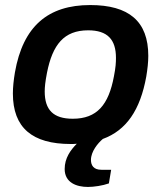

<svg xmlns="http://www.w3.org/2000/svg" viewBox="-20 -558 638 760"><path d="M260 12C268 12 276 12 284 11C259 36 236 68 236 111C236 165 283 182 328 182C351 182 386 177 411 168L420 114H381C351 114 340 97 340 75C340 42 367 9 387 -8C480 -42 535 -122 559 -255C564 -285 567 -312 567 -337C567 -474 490 -538 337 -538C171 -538 71 -455 39 -271C34 -241 31 -213 31 -188C31 -52 108 12 260 12ZM268 -88C191 -88 157 -123 157 -196C157 -213 159 -234 166 -270C188 -381 233 -438 329 -438C406 -438 439 -401 439 -329C439 -311 438 -291 431 -256C410 -143 364 -88 268 -88Z"/></svg>

Font: Archivo SemiBold
Style: Italic
Weight: 600
Italic angle: -10°
Designer: Hector Gatti
Foundry: Omnibus-Type
Version: Version 2.001